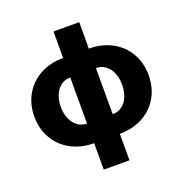

<svg xmlns="http://www.w3.org/2000/svg" viewBox="-153 -842 1105 1158"><g transform="rotate(-20 399.0 -263.5)"><path d="M316.4 9.8Q233.9 9.8 169.2 -24.9Q104.5 -59.6 68.4 -121.8Q32.2 -184.1 32.2 -263.7Q32.2 -343.3 68.4 -405.5Q104.5 -467.8 169.2 -502.4Q233.9 -537.1 316.4 -537.1V-707H481.4V-537.1Q564 -537.1 628.7 -502.4Q693.4 -467.8 729.5 -405.5Q765.6 -343.3 765.6 -263.7Q765.6 -184.1 729.5 -121.8Q693.4 -59.6 628.7 -24.9Q564 9.8 481.4 9.8V179.7H316.4ZM316.4 -412.1Q282.2 -412.1 256.1 -392.8Q230 -373.5 216.1 -339.6Q202.1 -305.7 202.1 -263.7Q202.1 -221.7 216.3 -188.2Q230.5 -154.8 256.3 -135.5Q282.2 -116.2 316.4 -116.2ZM595.7 -263.7Q595.7 -305.7 581.8 -339.6Q567.9 -373.5 542 -392.8Q516.1 -412.1 481.4 -412.1V-116.2Q516.1 -116.2 542 -135.3Q567.9 -154.3 581.8 -188Q595.7 -221.7 595.7 -263.7Z"/></g></svg>

Font: Pretendard Std ExtraBold
Style: Regular
Weight: 800
Designer: Base glyphs from Inter by Rasmus Andersson; Hangeul glyphs from Noto Sans CJK(Source Han Sans) by Jang Soo-young and Kan
Foundry: Kil Hyung-jin
Version: Version 1.309